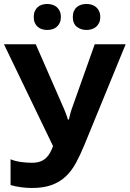

<svg xmlns="http://www.w3.org/2000/svg" viewBox="-20 -937 653 967"><path d="M612.8 -713.9 405.8 -209Q384.8 -157.7 362.8 -116.9Q340.8 -76.2 310.8 -48.1Q280.8 -20 239.7 -5.1Q198.7 9.8 140.1 9.8Q115.2 9.8 86.7 6.1Q58.1 2.4 33.2 -4.9V-134.8Q57.1 -125 85.7 -121.1Q114.3 -117.2 140.1 -117.2Q165 -117.2 182.4 -123.5Q199.7 -129.9 211.9 -141.4Q224.1 -152.8 232.4 -168.2Q240.7 -183.6 247.1 -201.2L0 -713.9H160.2L294.9 -405.8Q298.3 -398.4 302.7 -387.9Q307.1 -377.4 311 -366.9Q314.9 -356.4 318.1 -347.7Q321.3 -338.9 321.8 -335H327.1Q328.1 -339.4 330.1 -348.4Q332 -357.4 335 -367.7Q337.9 -377.9 341.1 -387.9Q344.2 -397.9 347.2 -404.8L457 -713.9ZM149.9 -851.1Q149.9 -868.2 155.3 -880.6Q160.6 -893.1 169.7 -901.1Q178.7 -909.2 191.2 -913.1Q203.6 -917 217.8 -917Q231.9 -917 244.4 -913.1Q256.8 -909.2 266.1 -901.1Q275.4 -893.1 281 -880.6Q286.6 -868.2 286.6 -851.1Q286.6 -834.5 281 -822.3Q275.4 -810.1 266.1 -802Q256.8 -793.9 244.4 -790Q231.9 -786.1 217.8 -786.1Q203.6 -786.1 191.2 -790Q178.7 -793.9 169.7 -802Q160.6 -810.1 155.3 -822.3Q149.9 -834.5 149.9 -851.1ZM346.7 -851.1Q346.7 -868.2 352.1 -880.6Q357.4 -893.1 366.7 -901.1Q376 -909.2 388.7 -913.1Q401.4 -917 416 -917Q429.7 -917 442.1 -913.1Q454.6 -909.2 464.1 -901.1Q473.6 -893.1 479.2 -880.6Q484.9 -868.2 484.9 -851.1Q484.9 -834.5 479.2 -822.3Q473.6 -810.1 464.1 -802Q454.6 -793.9 442.1 -790Q429.7 -786.1 416 -786.1Q386.7 -786.1 366.7 -802.2Q346.7 -818.4 346.7 -851.1Z"/></svg>

Font: Droid Sans
Style: Bold
Weight: 700
Foundry: Ascender Corporation
Version: Version 1.00 build 112